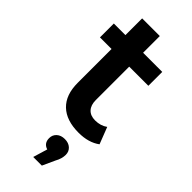

<svg xmlns="http://www.w3.org/2000/svg" viewBox="-290 -697 1007 1007"><g transform="rotate(45 213.0 -194.0)"><path d="M285 7Q194 7 145.5 -39.5Q97 -86 97 -175V-426H11V-529H97V-653H228V-529H370V-426H228V-178Q228 -141 247 -120.5Q266 -100 301 -100Q341 -100 370 -121L406 -28Q359 7 285 7ZM196 136Q196 112 213 96.5Q230 81 258 81Q286 81 303 96.5Q320 112 320 136Q320 165 303 195L271 265H207L231 185Q196 174 196 136Z"/></g></svg>

Font: Belfius21
Style: Bold
Weight: 700
Designer: Montserrat's base design by Julieta Ulanovsky, modified by Coast SPRL for Belfius Bank NV.
Foundry: Montserrat's base design by Julieta Ulanovsky, modified by Coast SPRL for Belfius Bank NV.
Version: Version 2.000;FEAKit 1.0